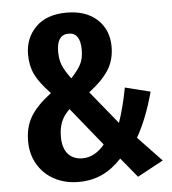

<svg xmlns="http://www.w3.org/2000/svg" viewBox="-52 -756 734 819"><g transform="rotate(-5 315.0 -346.0)"><path d="M442 -547Q442 -489 414 -446Q386 -403 330 -361L445 -220Q468 -287 483 -368L591 -341Q561 -229 516 -150L617 -44L506 16L437 -68Q397 -25 352 -4.5Q307 16 253 16Q194 16 148.5 -8.5Q103 -33 77.5 -76.5Q52 -120 52 -176Q52 -237 79 -281.5Q106 -326 167 -372Q120 -421 102 -458.5Q84 -496 84 -544Q84 -614 130.5 -661Q177 -708 263 -708Q346 -708 394 -663.5Q442 -619 442 -547ZM213 -545Q213 -511 223 -486.5Q233 -462 259 -427Q289 -459 301.5 -483.5Q314 -508 314 -544Q314 -618 264 -618Q213 -618 213 -545ZM193 -182Q193 -134 215.5 -108.5Q238 -83 277 -83Q330 -83 372 -134L240 -297Q215 -273 204 -246Q193 -219 193 -182Z"/></g></svg>

Font: Fira Sans Compressed SemiBold
Style: Regular
Weight: 600
Width: 1
Designer: bBox Type GmbH & Carrois Corporate GbR & Edenspiekermann AG
Foundry: bBox Type GmbH & Carrois Corporate GbR & Edenspiekermann AG
Version: Version 4.301